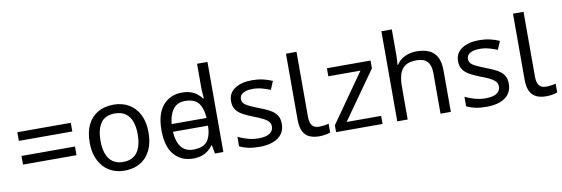

<svg xmlns="http://www.w3.org/2000/svg" viewBox="-55 -1173 4665 1595"><g transform="rotate(-10 2277.0 -375.0)"><path d="M70 -459H521V-386H70ZM70 -259H521V-186H70Z M1143 -269Q1143 -202 1125.5 -150.5Q1108 -99 1075.5 -63Q1043 -27 996.5 -8.5Q950 10 893 10Q840 10 795 -8.5Q750 -27 717 -63Q684 -99 665.5 -150.5Q647 -202 647 -269Q647 -358 677 -419.5Q707 -481 763 -513.5Q819 -546 896 -546Q969 -546 1024.5 -513.5Q1080 -481 1111.5 -419.5Q1143 -358 1143 -269ZM738 -269Q738 -206 754.5 -159.5Q771 -113 806 -88Q841 -63 895 -63Q949 -63 984 -88Q1019 -113 1035.5 -159.5Q1052 -206 1052 -269Q1052 -333 1035 -378Q1018 -423 983.5 -447.5Q949 -472 894 -472Q812 -472 775 -418Q738 -364 738 -269Z M1301 -238V-303H1677V-238ZM1472 10Q1372 10 1312 -59.5Q1252 -129 1252 -267Q1252 -405 1312.5 -475.5Q1373 -546 1473 -546Q1515 -546 1546 -535.5Q1577 -525 1600 -507Q1623 -489 1639 -467H1645Q1644 -480 1641.5 -505.5Q1639 -531 1639 -546V-760H1727V0H1656L1643 -72H1639Q1623 -49 1600 -30.5Q1577 -12 1545.5 -1Q1514 10 1472 10ZM1486 -63Q1571 -63 1605.5 -109.5Q1640 -156 1640 -250V-266Q1640 -366 1607 -419.5Q1574 -473 1485 -473Q1414 -473 1378.5 -416.5Q1343 -360 1343 -265Q1343 -169 1378.5 -116Q1414 -63 1486 -63Z M2246 -148Q2246 -96 2220 -61Q2194 -26 2146 -8Q2098 10 2032 10Q1976 10 1935.5 1Q1895 -8 1864 -24V-104Q1896 -88 1941.5 -74.5Q1987 -61 2034 -61Q2101 -61 2131 -82.5Q2161 -104 2161 -140Q2161 -160 2150 -176Q2139 -192 2110.5 -208Q2082 -224 2029 -244Q1977 -264 1940 -284Q1903 -304 1883 -332Q1863 -360 1863 -404Q1863 -472 1918.5 -509Q1974 -546 2064 -546Q2113 -546 2155.5 -536.5Q2198 -527 2235 -510L2205 -440Q2171 -454 2134 -464Q2097 -474 2058 -474Q2004 -474 1975.5 -456.5Q1947 -439 1947 -409Q1947 -387 1960 -371.5Q1973 -356 2003.5 -341.5Q2034 -327 2085 -307Q2136 -288 2172 -268Q2208 -248 2227 -219.5Q2246 -191 2246 -148Z M2534 10Q2490 10 2455.5 -4.5Q2421 -19 2401 -55.5Q2381 -92 2381 -157V-714H2470V-165Q2470 -117 2488.5 -93Q2507 -69 2547 -69Q2569 -69 2592.5 -72.5Q2616 -76 2629 -80V-6Q2615 1 2587.5 5.5Q2560 10 2534 10Z M3070 0H2678V-58L2966 -468H2695V-536H3063V-470L2779 -68H3070Z M3282 -537Q3282 -518 3280.5 -498Q3279 -478 3277 -462H3283Q3300 -490 3326 -508Q3352 -526 3384 -535.5Q3416 -545 3450 -545Q3515 -545 3558.5 -524.5Q3602 -504 3624 -461Q3646 -418 3646 -349V0H3559V-343Q3559 -408 3530 -440Q3501 -472 3439 -472Q3379 -472 3345 -449.5Q3311 -427 3296.5 -383.5Q3282 -340 3282 -277V0H3194V-760H3282Z M4161 -148Q4161 -96 4135 -61Q4109 -26 4061 -8Q4013 10 3947 10Q3891 10 3850.5 1Q3810 -8 3779 -24V-104Q3811 -88 3856.5 -74.5Q3902 -61 3949 -61Q4016 -61 4046 -82.5Q4076 -104 4076 -140Q4076 -160 4065 -176Q4054 -192 4025.5 -208Q3997 -224 3944 -244Q3892 -264 3855 -284Q3818 -304 3798 -332Q3778 -360 3778 -404Q3778 -472 3833.5 -509Q3889 -546 3979 -546Q4028 -546 4070.5 -536.5Q4113 -527 4150 -510L4120 -440Q4086 -454 4049 -464Q4012 -474 3973 -474Q3919 -474 3890.5 -456.5Q3862 -439 3862 -409Q3862 -387 3875 -371.5Q3888 -356 3918.5 -341.5Q3949 -327 4000 -307Q4051 -288 4087 -268Q4123 -248 4142 -219.5Q4161 -191 4161 -148Z M4449 10Q4405 10 4370.5 -4.5Q4336 -19 4316 -55.5Q4296 -92 4296 -157V-714H4385V-165Q4385 -117 4403.5 -93Q4422 -69 4462 -69Q4484 -69 4507.5 -72.5Q4531 -76 4544 -80V-6Q4530 1 4502.5 5.5Q4475 10 4449 10Z"/></g></svg>

Font: hexubangla05
Style: Book
Weight: 400
Designer: Jelle Bosma - Monotype Design Team
Foundry: Monotype Imaging Inc.
Version: Version 2.003